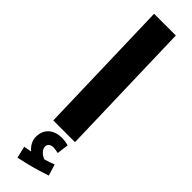

<svg xmlns="http://www.w3.org/2000/svg" viewBox="-342 -729 975 975"><g transform="rotate(45 146.0 -241.5)"><path d="M80 0H236L215 -745H59ZM262 214 243 153C226 160 208 166 188 172C168 165 144 147 144 122C144 107 157 96 177 96C191 96 202 99 213 101L221 38C207 34 192 31 173 31C125 31 76 57 76 121C76 150 92 175 112 191C101 193 88 196 70 199L85 262C147 250 216 230 262 214Z"/></g></svg>

Font: Noto Sans Arabic UI Extra
Style: Regular
Weight: 800
Designer: Nadine Chahine - Monotype Design Team
Foundry: Monotype Imaging Inc.
Version: Version 1.900